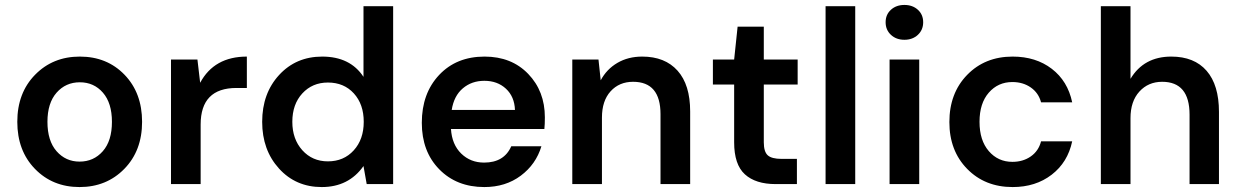

<svg xmlns="http://www.w3.org/2000/svg" viewBox="-20 -745 5013 777"><path d="M303 -516Q413 -516 484 -442.5Q555 -369 555 -252Q555 -135 483 -61.5Q411 12 302 12Q193 12 121.5 -61.5Q50 -135 50 -252Q50 -369 122 -442.5Q194 -516 303 -516ZM302 -91Q359 -91 396 -133Q433 -175 433 -252Q433 -328 396.5 -370Q360 -412 303 -412Q246 -412 209 -370Q172 -328 172 -252Q172 -175 209 -133Q246 -91 302 -91Z M672 0V-504H779L790 -410Q847 -516 979 -516V-389H937Q792 -389 792 -241V0Z M1282 12Q1177 12 1109 -63Q1041 -138 1041 -252Q1041 -367 1109.5 -441.5Q1178 -516 1284 -516Q1397 -516 1451 -434V-720H1571V0H1464L1451 -73Q1391 12 1282 12ZM1307 -92Q1371 -92 1411.5 -136.5Q1452 -181 1452 -252Q1452 -323 1412 -367Q1372 -411 1307 -411Q1244 -411 1203.5 -367Q1163 -323 1163 -252Q1163 -182 1203.5 -137Q1244 -92 1307 -92Z M1940 12Q1828 12 1757.5 -60Q1687 -132 1687 -248Q1687 -367 1757 -441.5Q1827 -516 1941 -516Q2050 -516 2117.5 -446Q2185 -376 2185 -270Q2185 -241 2183 -223H1805Q1809 -160 1846.5 -123.5Q1884 -87 1939 -87Q2020 -87 2049 -153H2171Q2149 -80 2087.5 -34Q2026 12 1940 12ZM1808 -300H2064Q2062 -354 2027.5 -386Q1993 -418 1940 -418Q1889 -418 1853 -387.5Q1817 -357 1808 -300Z M2296 0V-504H2402L2411 -420Q2435 -465 2478.5 -490.5Q2522 -516 2579 -516Q2671 -516 2722 -459Q2773 -402 2773 -294V0H2653V-283Q2653 -414 2542 -414Q2486 -414 2451 -375.5Q2416 -337 2416 -269V0Z M3119 0Q3038 0 2994.5 -39.5Q2951 -79 2951 -169V-403H2865V-504H2951L2965 -637H3071V-504H3208V-403H3071V-169Q3071 -131 3087 -116.5Q3103 -102 3143 -102H3205V0Z M3321 0V-720H3441V0Z M3580 0V-504H3700V0ZM3694.5 -604Q3673 -584 3640 -584Q3607 -584 3585.5 -604Q3564 -624 3564 -655Q3564 -686 3585.5 -705.5Q3607 -725 3640 -725Q3673 -725 3694.5 -705.5Q3716 -686 3716 -655Q3716 -624 3694.5 -604Z M4078 12Q3966 12 3894 -61.5Q3822 -135 3822 -251Q3822 -368 3894 -442Q3966 -516 4078 -516Q4172 -516 4236.5 -466.5Q4301 -417 4319 -331H4193Q4183 -369 4151.5 -391Q4120 -413 4077 -413Q4019 -413 3981.5 -370Q3944 -327 3944 -252Q3944 -177 3981.5 -133.5Q4019 -90 4077 -90Q4120 -90 4151.5 -112Q4183 -134 4193 -173H4319Q4301 -88 4236 -38Q4171 12 4078 12Z M4435 0V-720H4555V-426Q4609 -516 4720 -516Q4813 -516 4863 -458.5Q4913 -401 4913 -292V0H4794V-281Q4794 -414 4683 -414Q4627 -414 4591 -374.5Q4555 -335 4555 -267V0Z"/></svg>

Font: AWOL-DM SemiBold
Style: Regular
Weight: 600
Designer: Colophon Foundry, Jonny Pinhorn, Mikhail Sharanda
Foundry: Colophon Foundry
Version: Version 1.000;Glyphs 3.2.3 (3260)